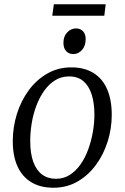

<svg xmlns="http://www.w3.org/2000/svg" viewBox="-20 -872 585 902"><path d="M315 -555.5Q376.5 -555.5 419 -529.2Q461.5 -503 483.2 -453Q505 -403 505 -332.5Q505 -268.5 485.8 -207.2Q466.5 -146 430.5 -97Q394.5 -48 344 -19Q293.5 10 231.5 10Q170 10 127.2 -15.8Q84.5 -41.5 62.2 -90.5Q40 -139.5 40 -208.5Q40 -274 59.2 -336Q78.5 -398 114.8 -447.5Q151 -497 201.8 -526.2Q252.5 -555.5 315 -555.5ZM304.5 -513Q268 -513 238.8 -494.8Q209.5 -476.5 187.5 -445.5Q165.5 -414.5 150.8 -375.2Q136 -336 129 -293.2Q122 -250.5 122 -210Q122 -151.5 136.2 -112Q150.5 -72.5 177.5 -52.2Q204.5 -32 243 -32Q278.5 -32 307.5 -50.2Q336.5 -68.5 358.2 -99.5Q380 -130.5 394.2 -169.5Q408.5 -208.5 416 -250.8Q423.5 -293 423.5 -333Q423.5 -387.5 410.8 -427.8Q398 -468 372 -490.5Q346 -513 304.5 -513ZM325.5 -618Q303.5 -618 290.8 -631.8Q278 -645.5 278 -671Q278 -701.5 295.8 -720Q313.5 -738.5 337.5 -738.5Q357.5 -738.5 370 -725.2Q382.5 -712 382.5 -688.5Q382.5 -656 365 -637Q347.5 -618 325.5 -618ZM233 -852H476.5L470 -798H225.5Z"/></svg>

Font: Merriweather 48pt Light
Style: Italic
Weight: 300
Italic angle: -7.8°
Version: Version 2.101